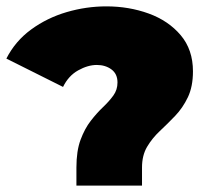

<svg xmlns="http://www.w3.org/2000/svg" viewBox="-30 -583 638 603"><path d="M210 0V-57Q210 -109 223 -144Q236 -179 255 -203.5Q274 -228 293.5 -246.5Q313 -265 326 -283Q339 -301 339 -324Q339 -351 320 -365Q301 -379 274 -379Q246 -379 215.5 -362Q185 -345 168 -310L-10 -399Q18 -454 68 -490.5Q118 -527 179.5 -545Q241 -563 304 -563Q375 -563 437 -540.5Q499 -518 537.5 -472.5Q576 -427 576 -359Q576 -311 560 -277.5Q544 -244 520 -219Q496 -194 472 -171.5Q448 -149 432 -122Q416 -95 416 -57V0Z"/></svg>

Font: Montserrat Black
Style: Regular
Weight: 900
Designer: Julieta Ulanovsky
Foundry: Julieta Ulanovsky
Version: Version 9.000; ttfautohint (v1.8.4.7-5d5b)